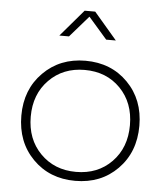

<svg xmlns="http://www.w3.org/2000/svg" viewBox="-53 -785 715 833"><g transform="rotate(5 305.0 -368.5)"><path d="M328 -738 428 -621H386L305 -714L224 -621H182L282 -738ZM305 -522Q417 -522 489.5 -448.5Q562 -375 562 -261Q562 -146 489.5 -72.5Q417 1 305 1Q193 1 120.5 -72.5Q48 -146 48 -261Q48 -375 121 -448.5Q194 -522 305 -522ZM305 -482Q211 -482 150 -420Q89 -358 89 -260Q89 -162 150 -100Q211 -38 305 -38Q400 -38 460.5 -100Q521 -162 521 -260Q521 -358 460.5 -420Q400 -482 305 -482Z"/></g></svg>

Font: Montserrat Ultra Light
Style: Regular
Weight: 200
Designer: Julieta Ulanovsky
Foundry: Julieta Ulanovsky
Version: Version 3.100;PS 003.100;hotconv 1.0.88;makeotf.lib2.5.64775